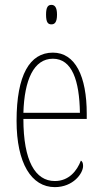

<svg xmlns="http://www.w3.org/2000/svg" viewBox="-20 -758 419 788"><path d="M191 -658C204 -658 214 -666 214 -698C214 -729 204 -738 191 -738C177 -738 169 -729 169 -698C169 -666 177 -658 191 -658ZM205 10C280 10 321 -46 321 -77C321 -90 317 -96 312 -99C296 -57 263 -15 205 -15C125 -15 76 -97 76 -270H336V-291C336 -445 289 -542 197 -542C102 -542 48 -450 48 -262C48 -88 109 10 205 10ZM308 -295H76C80 -431 119 -517 197 -517C276 -517 306 -427 308 -295Z"/></svg>

Font: Noto Serif Armenian ExtraCondensed Thin
Style: Regular
Weight: 100
Width: 2
Designer: Monotype Design Team
Foundry: Monotype Imaging Inc.
Version: Version 2.008